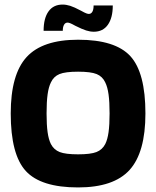

<svg xmlns="http://www.w3.org/2000/svg" viewBox="-20 -811 684 841"><path d="M27 0ZM617 -314Q617 -143 547.5 -66.5Q478 10 322 10Q159 10 93 -62Q27 -134 27 -314Q27 -485 96.5 -561Q166 -637 322 -637Q485 -637 551 -565Q617 -493 617 -314ZM203 -180Q216 -155 241.5 -145Q267 -135 322 -135Q377 -135 402.5 -145Q428 -155 441 -180Q451 -200 455.5 -232Q460 -264 460 -314Q460 -365 455.5 -397.5Q451 -430 441 -450Q429 -476 403.5 -486.5Q378 -497 322 -497Q266 -497 240.5 -486.5Q215 -476 203 -450Q193 -430 188.5 -397.5Q184 -365 184 -314Q184 -264 188.5 -232Q193 -200 203 -180ZM390 -787H474Q474 -733 452.5 -702.5Q431 -672 391 -672Q375 -672 357.5 -677.5Q340 -683 310 -698Q294 -707 287 -709.5Q280 -712 276 -712Q266 -712 260.5 -702.5Q255 -693 255 -676H171Q171 -731 192.5 -761Q214 -791 254 -791Q270 -791 287.5 -785.5Q305 -780 335 -764Q351 -755 358 -752.5Q365 -750 369 -750Q379 -750 384.5 -759.5Q390 -769 390 -787Z"/></svg>

Font: Blinker
Style: Bold
Weight: 700
Designer: Juergen Huber
Foundry: supertype
Version: Version 1.015;PS 1.15;hotconv 1.0.88;makeotf.lib2.5.647800; 